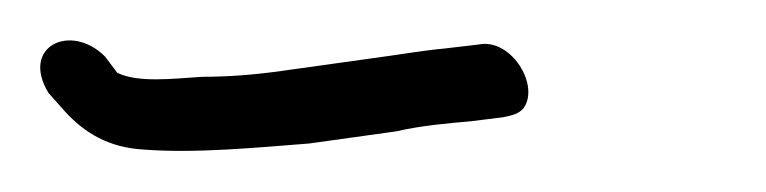

<svg xmlns="http://www.w3.org/2000/svg" viewBox="-27 -330 379 95"><path d="M-3 -284 5 -275C15 -264 27 -257 44 -256C70 -254 100 -257 126 -259L169 -265C182 -268 195 -269 206 -270L222 -272C227 -273 231 -274 233 -278C239 -290 225 -311 210 -308L193 -306C182 -305 171 -303 156 -301L113 -295C99 -293 86 -292 73 -292C58 -291 41 -289 31 -294L25 -302C8 -319 -17 -307 -3 -284Z"/></svg>

Font: Stray Cat
Style: SuExtOpObl
Weight: 400
Version: Version 1.0